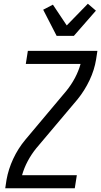

<svg xmlns="http://www.w3.org/2000/svg" viewBox="-20 -1007 541 1027"><path d="M8 0 15 -46Q25 -102 50.5 -157Q76 -212 115 -259L335 -521Q361 -553 380.5 -589.5Q400 -626 411 -665H118L129 -735H501L494 -689Q485 -633 459 -578Q433 -523 395 -476L174 -214Q148 -182 128.5 -145.5Q109 -109 98 -70H391L380 0ZM283 -815 211 -955 263 -982 337 -871 450 -987 493 -950 375 -815Z"/></svg>

Font: Iosevka Term Curly Oblique
Style: Regular
Weight: 400
Italic angle: -9°
Designer: Belleve Invis
Foundry: Belleve Invis
Version: Version 32.3.0